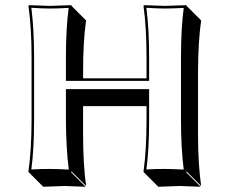

<svg xmlns="http://www.w3.org/2000/svg" viewBox="-20 -668 884 748"><path d="M550.8 -444.8Q550.8 -559.6 539.1 -645L541 -647.9Q542.5 -647.9 623 -645Q623 -645 706.1 -647.9L707 -645L763.7 -588.4Q752 -508.3 751.5 -388.2V-143.6Q751.5 -28.8 763.7 56.6L707 0L705.1 2.9L761.7 59.6Q760.3 59.6 679.7 56.6Q679.7 56.6 596.7 59.6L540 2.9L539.1 0Q550.8 -81.5 550.8 -200.2V-254.4H303.7V-143.6Q303.7 -28.8 315.4 56.6L258.8 0L256.8 2.9L313.5 59.6Q312 59.6 231.4 56.6Q231.4 56.6 148.4 59.6L91.8 2.9L90.8 0Q102.5 -81.5 103 -200.2V-444.8Q103 -559.6 90.8 -645L92.8 -647.9Q94.2 -647.9 174.8 -645Q174.8 -645 257.8 -647.9L258.8 -645L315.4 -588.4Q303.7 -508.3 303.7 -388.2V-362.8H550.8ZM561 -444.8V-353H236.8V-444.8Q236.8 -558.1 247.6 -637.2Q202.6 -634.8 174.8 -634.8Q146 -634.8 102.1 -637.7Q112.8 -553.2 112.8 -444.8V-200.2Q112.8 -87.4 102.1 -7.8Q146.5 -10.3 174.8 -9.8Q203.6 -9.8 248 -7.3Q237.3 -91.8 236.8 -200.2V-320.8H561V-200.2Q561 -87.4 550.3 -7.8Q594.7 -10.3 623 -9.8Q651.9 -9.8 695.8 -7.3Q685.1 -91.8 685.1 -200.2V-444.8Q685.1 -558.1 695.8 -637.2Q650.9 -634.8 623 -634.8Q594.2 -634.8 550.3 -637.7Q561 -552.7 561 -444.8Z"/></svg>

Font: Linux Biolinum Shadow O
Style: Bold
Weight: 700
Designer: Philipp H. Poll
Foundry: Philipp H. Poll
Version: Version 0.9.2